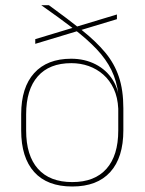

<svg xmlns="http://www.w3.org/2000/svg" viewBox="-20 -684 539 716"><path d="M249.5 11.5Q156 11.5 107.5 -42.5Q59 -96.5 59 -197.5V-258Q59 -358 107.5 -411.5Q156 -465 245.5 -465Q296 -465 336.8 -444Q377.5 -423 401.2 -384.8Q425 -346.5 425 -294.5L431.5 -291.5L421 -278.5Q419 -321 404.2 -352.8Q389.5 -384.5 365.2 -405.8Q341 -427 310.5 -437.8Q280 -448.5 246 -448.5Q164 -448.5 120.8 -399.2Q77.5 -350 77.5 -257.5V-197.5Q77.5 -104 121.5 -54.5Q165.5 -5 249.5 -5Q333 -5 377 -54.5Q421 -104 421 -197.5Q421 -227.5 421 -257.2Q421 -287 421 -317Q420.5 -320.5 420.5 -324Q420.5 -327.5 421.5 -331Q415.5 -382 395.5 -422.8Q375.5 -463.5 340.2 -500.8Q305 -538 253.8 -577.2Q202.5 -616.5 134 -664.5H162.5Q233.5 -613 285.8 -571.2Q338 -529.5 372.2 -488.5Q406.5 -447.5 423.2 -397.8Q440 -348 440 -280V-198Q440 -96.5 391.2 -42.5Q342.5 11.5 249.5 11.5ZM111.5 -520.5V-538L416 -630V-612.5Z"/></svg>

Font: Anek Latin Thin
Style: Regular
Weight: 250
Designer: Yesha Goshar
Foundry: Ek Type
Version: Version 1.003